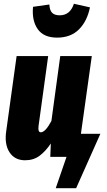

<svg xmlns="http://www.w3.org/2000/svg" viewBox="-20 -830 566 1016"><path d="M282.2 -630.9Q211.4 -630.9 179.7 -675.8Q147.9 -720.7 154.8 -793.9L241.2 -806.2Q242.7 -775.4 255.9 -762.2Q269 -749 295.9 -749Q351.1 -749 371.1 -810.1L456.1 -791Q440.9 -717.3 397.5 -674.1Q354 -630.9 282.2 -630.9ZM408.2 -122.1H511.2L382.8 166H274.9L332 0H246.1L249 -70.8Q220.7 -28.8 189 -5.4Q157.2 18.1 112.8 18.1Q57.6 18.1 30 -24.7Q2.4 -67.4 13.2 -138.2L67.9 -533.2H234.9L184.1 -164.1Q179.7 -129.9 195.8 -129.9Q220.2 -129.9 252 -189.9L298.8 -533.2H465.8Z"/></svg>

Font: Fira Sans Compressed ExtraBold
Style: Italic
Weight: 800
Width: 3
Italic angle: -8°
Designer: Carrois Corporate & Edenspiekermann AG
Foundry: Carrois Corporate GbR & Edenspiekermann AG
Version: Version 4.203;PS 004.203;hotconv 1.0.88;makeotf.lib2.5.64775